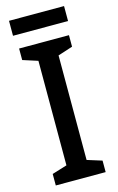

<svg xmlns="http://www.w3.org/2000/svg" viewBox="-130 -1008 592 967"><g transform="rotate(-15 165.5 -524.0)"><path d="M295 -93H35V-153L113 -177V-722L35 -747V-807H295V-747L218 -722V-177L295 -153ZM309 -955V-877H22V-955Z"/></g></svg>

Font: Noto Sans Telugu UI SemiCondensed Medium
Style: Regular
Weight: 500
Width: 4
Designer: Jelle Bosma - Monotype Design Team
Foundry: Monotype Imaging Inc.
Version: Version 2.005; ttfautohint (v1.8.4.7-5d5b)